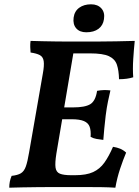

<svg xmlns="http://www.w3.org/2000/svg" viewBox="-20 -869 646 892"><path d="M23 3Q23 -11 25.5 -24.5Q28 -38 34 -52Q62 -55 77 -64Q92 -73 100 -95.5Q108 -118 115 -160L179 -527Q186 -565 183 -585Q180 -605 165 -613Q150 -621 122 -625Q121 -638 120.5 -651Q120 -664 122 -679Q149 -678 178 -677.5Q207 -677 235 -676.5Q263 -676 288 -676Q313 -676 330 -676L242 -156Q235 -112 238 -90.5Q241 -69 258.5 -62Q276 -55 311 -55L290 0Q257 0 221.5 0Q186 0 151 0.5Q116 1 83 1.5Q50 2 23 3ZM516 3Q487 1 451 0.5Q415 0 374.5 0Q334 0 290 0L311 -55H328Q381 -55 412.5 -69.5Q444 -84 465 -113.5Q486 -143 505 -187Q524 -184 538.5 -178Q553 -172 566 -160Q552 -127 538 -85Q524 -43 516 3ZM460 -219Q443 -221 428.5 -223.5Q414 -226 401 -233Q403 -262 396.5 -280Q390 -298 370 -306.5Q350 -315 313 -315H246L256 -370H319Q375 -370 399.5 -385Q424 -400 431 -447Q447 -450 462 -450.5Q477 -451 493 -449Q487 -423 481.5 -397Q476 -371 471 -332Q467 -299 464.5 -271.5Q462 -244 460 -219ZM533 -501Q532 -542 523 -568.5Q514 -595 486 -608Q458 -621 398 -621H294L327 -676Q383 -676 429.5 -676Q476 -676 519.5 -677Q563 -678 606 -679Q602 -641 599 -594.5Q596 -548 599 -510Q571 -501 533 -501ZM381 -719Q350 -719 334 -737.5Q318 -756 322 -787Q326 -817 348 -833Q370 -849 403 -849Q434 -849 451 -830Q468 -811 463 -780Q459 -751 437.5 -735Q416 -719 381 -719Z"/></svg>

Font: Vollkorn SemiBold
Style: Italic
Weight: 600
Italic angle: -11°
Designer: Friedrich Althausen
Foundry: Friedrich Althausen
Version: Version 5.000